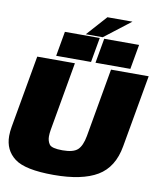

<svg xmlns="http://www.w3.org/2000/svg" viewBox="-109 -1062 965 1147"><g transform="rotate(10 373.5 -488.0)"><path d="M294.5 4Q122 4 57.8 -44.8Q-6.5 -93.5 -6.5 -179.5Q-6.5 -206 -1 -236.5L76.5 -675H305L232 -259.5Q228 -236.5 228 -218.5Q228 -190 242.2 -170Q256.5 -150 322 -150Q387.5 -150 413.8 -174.5Q440 -199 451 -259.5L524 -675H752.5L675 -236.5Q652.5 -106.5 559.8 -51.2Q467 4 294.5 4ZM425 -849.5 398.5 -699.5H187L213.5 -849.5ZM663.5 -849.5 637 -699.5H425.5L452 -849.5ZM448.5 -979.5H600.5L441.5 -857H339Z"/></g></svg>

Font: Rudi
Style: Regular
Weight: 400
Italic angle: -10°
Designer: Tyler Finck
Foundry: Etcetera Type Company
Version: Version 1.111; ttfautohint (v1.8.4)